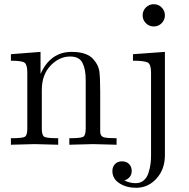

<svg xmlns="http://www.w3.org/2000/svg" viewBox="-20 -689 900 914"><path d="M674.5 -578.5Q659 -594 659 -616Q659 -638 674.5 -653.5Q690 -669 712 -669Q734 -669 749.5 -653.5Q765 -638 765 -616Q765 -594 749.5 -578.5Q734 -563 712 -563Q690 -563 674.5 -578.5ZM515 125Q515 105 527.5 92Q540 79 561 79Q582 79 594.5 92Q607 105 607 125Q607 143 596.5 154.5Q586 166 572 170Q598 183 626 183Q649 183 664.5 169.5Q680 156 687 133.5Q694 111 696.5 92Q699 73 699 52V-344Q699 -381 684.5 -390.5Q670 -400 613 -400V-431L765 -442V50Q765 117 725 161Q685 205 628 205Q582 205 548.5 183.5Q515 162 515 125ZM32 0V-31Q85 -31 97.5 -37.5Q110 -44 110 -76V-344Q110 -381 97 -390.5Q84 -400 32 -400V-431L173 -442V-337Q220 -442 321 -442Q396 -442 426 -405Q448 -380 452.5 -352Q457 -324 457 -252V-61Q458 -40 474 -35.5Q490 -31 535 -31V0Q433 -3 423 -3Q415 -3 310 0V-31Q363 -31 375.5 -37.5Q388 -44 388 -76V-309Q388 -360 372.5 -390Q357 -420 314 -420Q262 -420 220.5 -376.5Q179 -333 179 -260V-76Q179 -44 191.5 -37.5Q204 -31 257 -31V0Q155 -3 145 -3Q137 -3 32 0Z"/></svg>

Font: CMU Serif
Style: Roman
Weight: 500
Version: Version 0.7.0